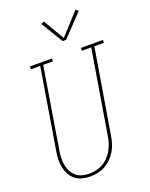

<svg xmlns="http://www.w3.org/2000/svg" viewBox="-175 -1052 896 1150"><g transform="rotate(-20 273.0 -477.0)"><path d="M195 8Q170 8 145 1.5Q120 -5 101 -20.5Q82 -36 70.5 -58Q59 -80 54 -104.5Q49 -129 50 -155.5Q51 -182 56 -208L140 -717H81V-735H221V-717H159L75 -205Q71 -182 70 -158.5Q69 -135 72.5 -113Q76 -91 86 -71Q96 -51 112.5 -36.5Q129 -22 151 -16Q173 -10 196 -10Q218 -10 240.5 -15Q263 -20 283.5 -31.5Q304 -43 320.5 -60.5Q337 -78 348.5 -98.5Q360 -119 367 -141Q374 -163 377 -185L465 -717H406V-735H546V-717H485L396 -182Q392 -157 385 -133.5Q378 -110 365 -87.5Q352 -65 333 -46Q314 -27 291.5 -14.5Q269 -2 244.5 3Q220 8 195 8ZM339 -811H317L233 -950L251 -960L330 -826L454 -962L470 -948Z"/></g></svg>

Font: Iosevka Slab Thin Oblique
Style: Regular
Weight: 100
Italic angle: -9°
Monospace: yes
Designer: Belleve Invis
Foundry: Belleve Invis
Version: Version 11.1.0; ttfautohint (v1.8.3)